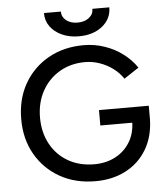

<svg xmlns="http://www.w3.org/2000/svg" viewBox="-60 -953 876 1018"><g transform="rotate(-5 378.0 -444.0)"><path d="M407 12Q300 12 218 -34.5Q136 -81 89.5 -162.5Q43 -244 43 -349Q43 -456 89.5 -537.5Q136 -619 218 -665.5Q300 -712 407 -712Q465 -712 518.5 -693.5Q572 -675 615 -642.5Q658 -610 686 -568L607 -516Q587 -547 555 -571Q523 -595 484.5 -608.5Q446 -622 407 -622Q330 -622 270.5 -587Q211 -552 177 -490.5Q143 -429 143 -349Q143 -270 176.5 -208.5Q210 -147 270 -112.5Q330 -78 409 -78Q471 -78 520 -103.5Q569 -129 597.5 -174.5Q626 -220 628 -280H458V-362H723V-290Q721 -198 680.5 -130Q640 -62 569.5 -25Q499 12 407 12ZM386 -761Q336 -761 296.5 -779Q257 -797 234.5 -828Q212 -859 212 -900H302Q302 -871 325.5 -852.5Q349 -834 386 -834Q423 -834 446.5 -852.5Q470 -871 470 -900H560Q560 -839 511.5 -800Q463 -761 386 -761Z"/></g></svg>

Font: Figtree Medium
Style: Regular
Weight: 500
Designer: Erik Kennedy
Foundry: Erik Kennedy
Version: Version 2.001; ttfautohint (v1.8.4.7-5d5b);gftools[0.9.27]